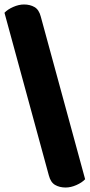

<svg xmlns="http://www.w3.org/2000/svg" viewBox="-20 -728 400 857"><path d="M360 72Q346 87 321 98Q296 109 273 109Q246 109 226 97.5Q206 86 198 55L0 -671Q14 -686 39 -697Q64 -708 87 -708Q114 -708 134 -696.5Q154 -685 162 -654Z"/></svg>

Font: Baloo Bhai
Style: Regular
Weight: 400
Designer: Supriya Tembe, Noopur Datye and Ek Type
Foundry: Ek Type
Version: Version 1.443;PS 1.000;hotconv 16.6.51;makeotf.lib2.5.65220;